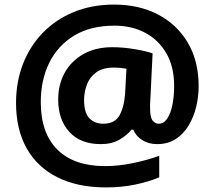

<svg xmlns="http://www.w3.org/2000/svg" viewBox="-20 -734 937 838"><path d="M847 -358Q847 -312 836 -267Q825 -222 802.5 -185Q780 -148 746 -126.5Q712 -105 666 -105Q629 -105 601 -122.5Q573 -140 562 -168H554Q534 -143 500.5 -124Q467 -105 420 -105Q331 -105 282.5 -158.5Q234 -212 234 -299Q234 -366 263 -417.5Q292 -469 345 -498.5Q398 -528 470 -528Q517 -528 567.5 -519.5Q618 -511 646 -501L636 -296Q635 -286 635 -275.5Q635 -265 635 -262Q635 -221 646.5 -207.5Q658 -194 672 -194Q695 -194 710 -216.5Q725 -239 732.5 -276.5Q740 -314 740 -359Q740 -443 706 -501.5Q672 -560 613.5 -591Q555 -622 480 -622Q375 -622 303.5 -578.5Q232 -535 195 -460Q158 -385 158 -288Q158 -153 230.5 -81Q303 -9 439 -9Q497 -9 560 -22Q623 -35 675 -54V40Q627 60 568 72Q509 84 443 84Q319 84 231 40Q143 -4 96.5 -86.5Q50 -169 50 -285Q50 -376 80 -454Q110 -532 166.5 -590.5Q223 -649 302 -681.5Q381 -714 479 -714Q586 -714 669 -671Q752 -628 799.5 -548Q847 -468 847 -358ZM347 -297Q347 -242 370 -218Q393 -194 431 -194Q481 -194 501.5 -230.5Q522 -267 526 -326L532 -434Q521 -436 507 -437.5Q493 -439 476 -439Q429 -439 400.5 -418.5Q372 -398 359.5 -365.5Q347 -333 347 -297Z"/></svg>

Font: Noto Sans New Tai Lue
Style: Regular
Weight: 400
Designer: Monotype Design Team
Foundry: Monotype Imaging Inc.
Version: Version 2.003